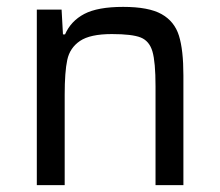

<svg xmlns="http://www.w3.org/2000/svg" viewBox="-20 -538 639 558"><path d="M432 -287Q432 -358 423 -388.5Q414 -419 389 -429Q364 -439 305 -439Q242 -439 212.5 -419Q183 -399 175.5 -364Q168 -329 168 -263V0H87V-510H159L163 -438H169Q186 -477 225 -497.5Q264 -518 338 -518Q412 -518 449.5 -497Q487 -476 500 -434.5Q513 -393 513 -319V0H432Z"/></svg>

Font: Source Han Sans & Saira Hybrid
Style: Regular
Weight: 400
Designer: Ryoko NISHIZUKA 西塚涼子 (kana & ideographs); Paul D. Hunt (Latin, Greek & Cyrillic); Wenlong ZHANG 张文龙 (bopomofo); Sandoll 
Foundry: Adobe Systems Incorporated
Version: Version 1.00;August 2, 2021;FontCreator 13.0.0.2675 64-bit